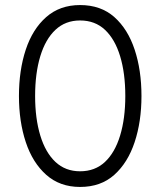

<svg xmlns="http://www.w3.org/2000/svg" viewBox="-20 -730 635 760"><path d="M297 10Q217 10 163 -38Q109 -86 82 -167.5Q55 -249 55 -350Q55 -452 82 -533.5Q109 -615 163 -662.5Q217 -710 297 -710Q379 -710 432.5 -662.5Q486 -615 513 -533.5Q540 -452 540 -350Q540 -249 513 -167.5Q486 -86 432.5 -38Q379 10 297 10ZM297 -52Q356 -52 395.5 -89Q435 -126 455.5 -193.5Q476 -261 476 -350Q476 -440 455.5 -507.5Q435 -575 395.5 -612Q356 -649 297 -649Q239 -649 199.5 -612Q160 -575 139.5 -507.5Q119 -440 119 -350Q119 -261 139.5 -193.5Q160 -126 199.5 -89Q239 -52 297 -52Z"/></svg>

Font: Quicksand Light
Style: Regular
Weight: 400
Version: Version 3.004